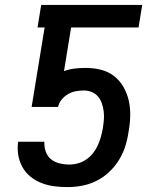

<svg xmlns="http://www.w3.org/2000/svg" viewBox="-20 -755 640 783"><path d="M255 8Q227 8 200.5 4.5Q174 1 149.5 -8.5Q125 -18 104.5 -34.5Q84 -51 71.5 -73.5Q59 -96 54.5 -122.5Q50 -149 54 -177H161Q160 -156 166.5 -137Q173 -118 187.5 -106Q202 -94 222 -89Q242 -84 263 -84Q281 -84 298.5 -89Q316 -94 331.5 -104.5Q347 -115 359 -130Q371 -145 378.5 -161.5Q386 -178 391 -195.5Q396 -213 399 -230Q402 -248 403.5 -265.5Q405 -283 403 -300Q401 -317 395.5 -333Q390 -349 380 -361Q370 -373 354.5 -379.5Q339 -386 322 -386Q306 -386 289.5 -383Q273 -380 258 -371.5Q243 -363 231.5 -349Q220 -335 217 -319H109L162 -643H133L148 -735H560L545 -643H270L241 -465Q263 -473 285 -475.5Q307 -478 329 -478Q362 -478 392 -470.5Q422 -463 445.5 -444.5Q469 -426 484 -399.5Q499 -373 505.5 -343Q512 -313 511 -280.5Q510 -248 504 -216Q500 -187 490.5 -157.5Q481 -128 464.5 -101.5Q448 -75 424.5 -53Q401 -31 372.5 -17Q344 -3 314 2.5Q284 8 255 8Z"/></svg>

Font: Iosevka Semibold Extended
Style: Italic
Weight: 600
Width: 7
Italic angle: -9°
Monospace: yes
Designer: Belleve Invis
Foundry: Belleve Invis
Version: Version 32.5.0; ttfautohint (v1.8.4)